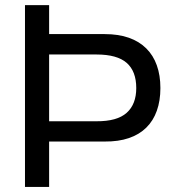

<svg xmlns="http://www.w3.org/2000/svg" viewBox="-20 -734 688 754"><path d="M78.1 -713.9H172.9V-600.1H391.1Q445.3 -600.1 486.1 -585.7Q526.9 -571.3 554.4 -543.9Q582 -516.6 595.9 -477.3Q609.9 -438 609.9 -388.2Q609.9 -338.4 595.9 -299.1Q582 -259.8 554.4 -232.7Q526.9 -205.6 486.1 -191.7Q445.3 -177.7 391.1 -178.2H172.9V0H78.1ZM358.9 -257.8Q439.9 -257.3 477.5 -291Q515.1 -324.7 515.1 -388.2Q515.1 -454.1 477.5 -487.1Q439.9 -520 358.9 -520H172.9V-257.8Z"/></svg>

Font: XB Khoramshahr
Style: Regular
Weight: 400
Designer: Behnam
Foundry: Irmug
Version: Version 8.005 2009